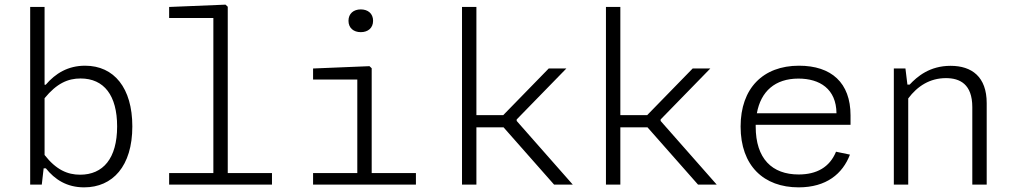

<svg xmlns="http://www.w3.org/2000/svg" viewBox="-20 -795 4380 827"><path d="M550 -250.5C550 -416 471.5 -512 346.5 -512C272.5 -512 218.5 -478.5 177 -430H172V-765H110V0H160L168 -70H177.5C216 -22 267.5 12 342.5 12C465 12 550 -79 550 -250.5ZM172 -127.5V-372C224.5 -436 272.5 -457 327 -457C428.5 -457 484.5 -383.5 484.5 -250.5C484.5 -112.5 424 -42.5 325 -42.5C270.5 -42.5 221.5 -64 172 -127.5Z M708.5 0H1151.5V-49.5H961V-766L951.5 -775L708.5 -765V-717.5H899V-49.5H708.5Z M1328.5 0H1771.5V-49.5H1581V-501L1571.5 -510L1328.5 -500V-452.5H1519V-49.5H1328.5ZM1534 -656.5C1565 -656.5 1587 -674.5 1587 -705.5C1587 -736.5 1565 -754.5 1534 -754.5C1503 -754.5 1481 -736.5 1481 -705.5C1481 -674.5 1503 -656.5 1534 -656.5Z M2032 0V-246.5H2149L2366.5 0H2447L2205.5 -274V-280.5L2419.5 -500H2343.5L2147.5 -299H2032V-765H1970V0Z M2652 0V-246.5H2769L2986.5 0H3067L2825.5 -274V-280.5L3039.5 -500H2963.5L2767.5 -299H2652V-765H2590V0Z M3170 -250C3170 -80.5 3270 12 3420 12C3539.5 12 3609.5 -46.5 3641 -129L3581 -141.5C3553.5 -74.5 3497.5 -43.5 3420 -43.5C3306 -43.5 3235 -111 3235 -250V-257.5H3643.5V-298C3643.5 -438.5 3561 -512 3421.5 -512C3266.5 -512 3170 -414.5 3170 -250ZM3240 -307C3257 -401.5 3318.5 -456.5 3419 -456.5C3511 -456.5 3582 -412 3583 -307Z M4230 0V-351C4230 -464 4166 -511.5 4074.5 -511.5C3984 -511.5 3930.5 -465 3898 -430.5H3888.5L3880 -500H3830V0H3892V-371C3932 -424.5 3985.5 -458.5 4054.5 -458.5C4114 -458.5 4168 -433 4168 -333.5V0Z"/></svg>

Font: Monaspace Neon ExtraLight
Style: Regular
Weight: 200
Designer: Riley Cran & the Lettermatic Team
Foundry: Lettermatic
Version: Version 1.200 (Monaspace Neon)